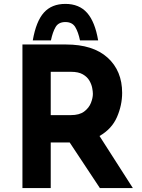

<svg xmlns="http://www.w3.org/2000/svg" viewBox="-20 -964 726 984"><path d="M318 -736Q457 -736 531.5 -668.5Q606 -601 606 -488Q606 -425 579.5 -364Q553 -303 490 -267L661 0H492L337 -234H240V0H95V-736ZM343 -374Q387 -374 411.5 -392.5Q436 -411 446 -436.5Q456 -462 456 -483Q456 -495 452.5 -513.5Q449 -532 438 -551Q427 -570 404.5 -583Q382 -596 344 -596H240V-374ZM315 -944Q386 -944 426.5 -898Q467 -852 483 -757H390Q381 -800 365.5 -825.5Q350 -851 315 -851Q280 -851 265 -825.5Q250 -800 241 -757H148Q165 -855 205 -899.5Q245 -944 315 -944Z"/></svg>

Font: Reem Kufi
Style: Bold
Weight: 700
Designer: Khaled Hosny
Version: Version 1.001